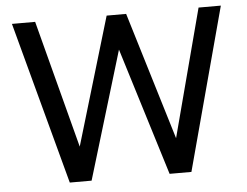

<svg xmlns="http://www.w3.org/2000/svg" viewBox="-50 -762 1061 824"><g transform="rotate(-5 480.0 -350.0)"><path d="M218 0 30 -700H130L274 -150L438 -700H522L689 -150L834 -700H930L742 0H648L478 -550L312 0Z"/></g></svg>

Font: Golos Text VF
Style: Regular
Weight: 400
Designer: A.Korolkova, Vitaly Kuzmin
Foundry: ParaType Ltd
Version: Version 2.003